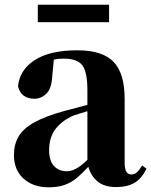

<svg xmlns="http://www.w3.org/2000/svg" viewBox="-20 -776 640 813"><path d="M140.1 -682.1V-755.9H441.9V-682.1ZM471.2 16.1Q422.4 16.1 393.8 -7.1Q365.2 -30.3 354 -69.8Q328.6 -42 305.2 -22.5Q281.7 -2.9 253.4 7.1Q225.1 17.1 185.1 17.1Q120.6 17.1 79.8 -19.5Q39.1 -56.2 39.1 -119.1Q39.1 -164.6 58.6 -198Q78.1 -231.4 124.8 -257.6Q171.4 -283.7 252.9 -306.2L350.1 -332V-393.1Q350.1 -471.2 328.6 -499.5Q307.1 -527.8 250 -527.8Q228 -527.8 208 -523.9L201.2 -453.1Q198.7 -401.4 176.5 -379.6Q154.3 -357.9 126 -357.9Q69.8 -357.9 56.2 -410.2Q63 -480 127 -521.5Q190.9 -563 307.1 -563Q413.6 -563 460.7 -514.4Q507.8 -465.8 507.8 -356.9V-87.9Q507.8 -59.6 515.4 -48.3Q522.9 -37.1 537.1 -37.1Q548.3 -37.1 558.1 -44.9Q567.9 -52.7 582 -75.2L600.1 -62Q580.6 -20.5 550 -2.2Q519.5 16.1 471.2 16.1ZM350.1 -99.1V-305.2Q332.5 -299.8 317.6 -295.2Q302.7 -290.5 292 -287.1Q243.2 -266.1 215.6 -230.5Q188 -194.8 188 -140.1Q188 -95.2 208.7 -73Q229.5 -50.8 263.2 -50.8Q278.8 -50.8 299.1 -60.3Q319.3 -69.8 350.1 -99.1Z"/></svg>

Font: Source Han Serif TW Heavy
Style: Regular
Weight: 900
Designer: Ryoko NISHIZUKA Ë•øÂ°öÊ∂ºÂ≠ê (kana & ideographs); Frank Grie√ühammer (Latin, Greek & Cyrillic); Wenlong ZHANG Âº†ÊñáÈæô 
Foundry: Adobe
Version: Version 2.003;hotconv 1.1.1;makeotfexe 2.6.0